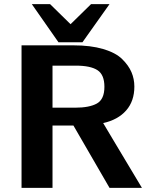

<svg xmlns="http://www.w3.org/2000/svg" viewBox="-20 -916 740 936"><path d="M135 -896H224L324 -798L424 -896H514L382 -710H265ZM85 0V-695H337Q422 -695 483 -677Q544 -659 575.5 -628Q607 -597 621 -564Q635 -531 635 -494Q635 -423 595 -377.5Q555 -332 483 -316Q503 -282 542 -217Q581 -152 613 -98.5Q645 -45 672 0H514L338 -304H236V0ZM236 -391H346Q416 -391 452.5 -411.5Q489 -432 489 -493Q489 -552 455 -574Q421 -596 350 -596H236Z"/></svg>

Font: Coval
Style: Heavy
Weight: 900
Foundry: Context Ltd
Version: Version 001.000